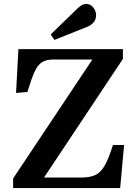

<svg xmlns="http://www.w3.org/2000/svg" viewBox="-20 -961 703 981"><path d="M47 0V-49L452 -657H253Q217 -657 195 -643.5Q173 -630 156.5 -594Q140 -558 120 -491L62 -486L74 -710H608V-660L205 -54H397Q440 -54 467.5 -67Q495 -80 515.5 -116Q536 -152 557 -220H614L594 0ZM258 -757 239 -785 375 -917Q400 -941 419 -941Q443 -941 457 -922.5Q471 -904 471 -883Q471 -842 423 -823Z"/></svg>

Font: Literata 36pt SemiBold
Style: Regular
Weight: 600
Designer: Latin by Veronika Burian and Jose Scaglione. Greek by Irene Vlachou. Cyrillic by Vera Evstafieva.
Foundry: TypeTogether
Version: Version 3.002